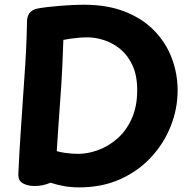

<svg xmlns="http://www.w3.org/2000/svg" viewBox="-20 -786 835 831"><path d="M59.3 -32.1Q63.6 -128.3 70.7 -231.7Q77.8 -335 84.8 -440Q89.8 -506 92.9 -571.2Q96 -636.4 97 -696.2Q97.8 -715.7 107.8 -729.5Q117.9 -743.3 141.4 -748.9Q158.8 -752.3 185.1 -755.4Q211.3 -758.6 240.6 -760.9Q269.9 -763.3 296.6 -764.4Q323.3 -765.6 342.3 -765.6Q444.3 -765.6 520.1 -735.8Q595.9 -706.1 646.7 -654.4Q697.4 -602.7 723.1 -535.4Q748.8 -468.1 748.8 -394Q748.8 -317 719.9 -242.5Q691 -168 635.8 -107.5Q580.6 -47 501.7 -11Q422.8 25 322.8 25Q287.9 25 257.2 19.6Q226.4 14.1 198.9 4.8Q183.3 11.1 167.2 15.1Q151 19 129 19Q100.6 19 79.6 7.8Q58.6 -3.3 59.3 -32.1ZM225.7 -132.1Q234.7 -129.1 245.1 -127.1Q255.4 -125.1 267.2 -123.6Q278.9 -122.1 291.9 -121.1Q305 -120.1 318.1 -120.1Q360.7 -120.1 405.7 -136.8Q450.7 -153.4 488.8 -187.1Q526.9 -220.8 550.3 -272.8Q573.8 -324.8 573.8 -396.2Q573.8 -459.6 553.4 -503.2Q533 -546.9 500.7 -573.5Q468.3 -600.1 430.7 -612.2Q393.1 -624.3 358.7 -624.3Q340 -624.3 321.6 -622.8Q303.1 -621.3 286.7 -618.8Q270.2 -616.3 254.2 -613.3Q252.2 -552.3 250 -504.6Q247.8 -456.9 245.1 -414.6Q242.3 -372.3 239.1 -330.4Q235.9 -288.6 232.8 -240.8Q229.7 -193.1 225.7 -132.1Z"/></svg>

Font: Playpen Sans Arabic
Style: Regular
Weight: 400
Designer: Azza Alameddine, Laura Meseguer, Veronika Burian, José Scaglione
Foundry: TypeTogether
Version: Version 2.000